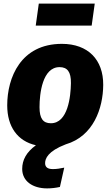

<svg xmlns="http://www.w3.org/2000/svg" viewBox="-20 -794 613 1064"><path d="M505 -774H195L178 -652H488ZM323 -551C95 -551 20 -364 20 -210C20 -92 77 -12 179 11C126 49 103 93 103 142C103 210 161 250 241 250C266 250 290 247 312 242L336 135C313 140 293 143 273 143C245 143 230 133 230 110C230 85 245 44 344 6C498 -39 551 -194 552 -323C553 -463 468 -551 323 -551ZM373 -333C372 -258 356 -111 262 -111C219 -111 199 -137 199 -200C199 -275 215 -422 310 -422C353 -422 374 -396 373 -333Z"/></svg>

Font: Fira Sans ExtraBold
Style: Italic
Weight: 800
Italic angle: -8°
Designer: bBox Type GmbH & Carrois Corporate GbR & Edenspiekermann AG
Foundry: bBox Type GmbH & Carrois Corporate GbR & Edenspiekermann AG
Version: Version 4.301;PS 004.301;hotconv 1.0.88;makeotf.lib2.5.64775